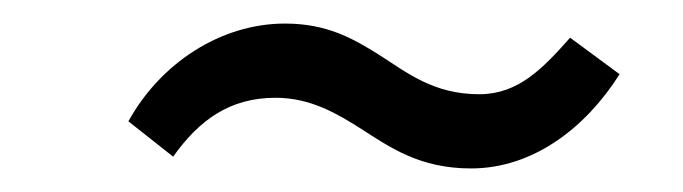

<svg xmlns="http://www.w3.org/2000/svg" viewBox="-20 -374 580 163"><path d="M380 -231C432 -231 477 -265 506 -311L464 -342C441 -316 420 -294 387 -294C348 -294 326 -312 301 -328C280 -341 258 -354 222 -354C167 -354 116 -320 89 -271L127 -241C149 -272 175 -291 214 -291C244 -291 267 -277 286 -265C311 -249 336 -231 380 -231Z"/></svg>

Font: Arthouse Owned
Style: Italic
Weight: 400
Italic angle: -10°
Designer: Jeremy Tribby
Foundry: Tribby Type
Version: Version 1.000;PS 001.000;hotconv 1.0.88;makeotf.lib2.5.64775